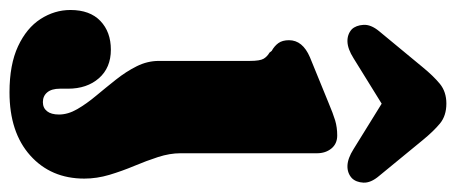

<svg xmlns="http://www.w3.org/2000/svg" viewBox="-349 -431 936 394"><g transform="rotate(90 119.0 -234.0)"><path d="M236.5 -136Q236.5 -114.5 244.2 -90.5Q252 -66.5 262.5 -41.5Q273 -16.5 280.8 9.5Q288.5 35.5 288.5 61Q288.5 129.5 241 172Q193.5 214.5 111.5 214.5Q54.5 214.5 17 197Q-20.5 179.5 -39 150.8Q-57.5 122 -57.5 89.5Q-57.5 49.5 -35 28Q-12.5 6.5 24 6.5Q61 6.5 82.5 31Q104 55.5 104 94.5V111Q104 128 111.5 137Q119 146 131.5 146Q143.5 146 150.2 137.5Q157 129 157 113Q157 94.5 146 75.5Q135 56.5 118.5 36.8Q102 17 85.5 -3.8Q69 -24.5 58 -46.5Q47 -68.5 47 -92V-278.5Q47 -299.5 42.5 -307Q38 -314.5 30 -319L26.5 -323.5Q16.5 -329 10.5 -337.2Q4.5 -345.5 4.5 -359Q4.5 -387 39.5 -402L132.5 -440Q155 -449.5 169.2 -453.8Q183.5 -458 200 -458Q217 -458 226.8 -446Q236.5 -434 236.5 -416.5ZM178 -576H91.5L228 -491.5Q247 -479.5 262 -479Q277 -478.5 287.5 -488Q296 -496.5 296.8 -511.8Q297.5 -527 283 -544L209.5 -633.5Q191.5 -655.5 175.5 -668.8Q159.5 -682 134.5 -682Q110.5 -682 94.2 -668.8Q78 -655.5 60 -633.5L-14 -544Q-28 -527 -27 -511.8Q-26 -496.5 -18 -488Q-7.5 -478.5 7.5 -479Q22.5 -479.5 41.5 -491.5Z"/></g></svg>

Font: Fraunces 144pt S100 Black
Style: Regular
Weight: 900
Version: Version 1.000